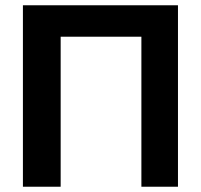

<svg xmlns="http://www.w3.org/2000/svg" viewBox="-20 -708 762 728"><path d="M654.8 0H516.1V-568.8H210V0H66.9V-688H654.8Z"/></svg>

Font: Libra Sans Modern
Style: Bold
Weight: 700
Foundry: Stefan Peev, Context Ltd
Version: Version 1.000